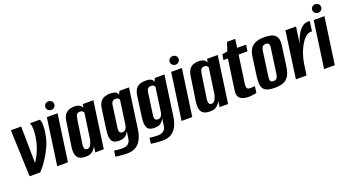

<svg xmlns="http://www.w3.org/2000/svg" viewBox="-54 -1216 3473 1914"><g transform="rotate(-20 1682.5 -259.0)"><path d="M54.4 0 35.7 -495H144.6L150.6 -109.1Q153.3 -110 163.3 -125.2Q173.3 -140.4 186.4 -165.9Q199.5 -191.4 212.4 -224.2Q225.3 -257 233.8 -293Q248.5 -354.7 250.5 -406.6Q252.4 -458.5 238.5 -495H343.6Q352.6 -479.8 354.6 -449.9Q356.5 -420 352.5 -382.4Q348.5 -344.8 339.5 -305.4Q330.5 -265.9 315.9 -231.1Q299.6 -192.2 278.2 -154.2Q256.8 -116.1 234.7 -84.2Q212.6 -52.3 194 -30Q175.3 -7.7 164.9 0Z M347.4 0 417.4 -495H531.1L461.1 0ZM485 -547.4Q464.7 -547.4 451.1 -560.7Q437.4 -574 437.4 -593.2Q437.4 -612.5 451.1 -625.3Q464.7 -638.1 485 -638.1Q505.2 -638.1 518.5 -625.3Q531.9 -612.5 531.9 -593.2Q531.9 -574 518.5 -560.7Q505.2 -547.4 485 -547.4Z M652.5 8Q631.2 8 609.4 4.1Q587.6 0.3 571.1 -13.6Q554.6 -27.5 547.5 -57.2Q540.3 -86.8 548 -138.7L585.5 -388.8Q593.1 -440.3 614 -464.1Q634.9 -487.9 660.6 -494.7Q686.3 -501.6 707.5 -501.6Q744.3 -501.6 764.9 -488.7Q785.5 -475.8 792.5 -457.7L797.5 -495H911.1L841.1 0H750.7L760.3 -61.6Q752.3 -46.8 739.3 -30.8Q726.4 -14.8 705.5 -3.4Q684.6 8 652.5 8ZM688 -58.4Q701.4 -58.4 711.1 -65.9Q720.8 -73.4 727.5 -85.4Q734.1 -97.5 738.6 -111Q743.2 -124.6 745.6 -136.5Q748 -148.5 749 -156.5L785.1 -410.4Q783.1 -413.3 779.5 -418.9Q776 -424.5 768 -429.3Q760.1 -434.1 744.6 -434.1Q726.5 -434.1 716.9 -426.6Q707.3 -419.1 703 -404Q698.8 -388.9 694.5 -364.7L657.9 -117.6Q655.6 -99.3 657.4 -87.5Q659.1 -75.6 663.9 -69.5Q668.7 -63.4 675.1 -60.9Q681.4 -58.4 688 -58.4Z M1047 119.4Q1032.6 119.4 1012.9 118.1Q993.2 116.7 974.2 115Q955.2 113.4 941.5 111.7Q927.9 110 924.9 109L933 48Q946.8 50.4 972.1 52.7Q997.4 55 1015.4 55Q1027.4 55 1041.7 53.2Q1056.1 51.4 1070 44.3Q1083.8 37.2 1094.3 22.4Q1104.9 7.6 1108.1 -18.2L1117.8 -89Q1111.2 -76.6 1100 -62.1Q1088.8 -47.6 1069.4 -37.6Q1049.9 -27.5 1016.4 -27.5Q996.3 -27.5 977.7 -31.7Q959 -35.9 946.2 -50.2Q933.5 -64.4 928.9 -94.5Q924.3 -124.7 931.7 -177.2L960.9 -387.8Q968.2 -438.1 989 -461.9Q1009.7 -485.7 1035.9 -493.2Q1062 -500.6 1084.5 -500.6Q1105.5 -500.6 1123 -497.8Q1140.6 -495 1153.2 -486.3Q1165.8 -477.5 1169.5 -457.5L1187 -494H1288.5L1229.3 -73.5Q1224.7 -38 1213.6 -3.7Q1202.5 30.7 1182.3 58.5Q1162 86.3 1129.1 102.8Q1096.3 119.4 1047 119.4ZM1075 -95.6Q1092.4 -95.6 1102.9 -104.3Q1113.4 -113 1119.6 -128.3Q1125.8 -143.5 1127.8 -161.2L1162.5 -409.8Q1160.1 -414.6 1156.1 -419.7Q1152 -424.8 1144.2 -428.7Q1136.5 -432.5 1122 -432.5Q1101.6 -432.5 1089.5 -420.9Q1077.5 -409.3 1073.5 -378.6L1041.6 -147Q1039.3 -130 1042 -119.7Q1044.8 -109.4 1050.3 -104.3Q1055.7 -99.2 1062.4 -97.4Q1069 -95.6 1075 -95.6Z M1423 119.4Q1408.6 119.4 1388.9 118.1Q1369.2 116.7 1350.2 115Q1331.2 113.4 1317.5 111.7Q1303.9 110 1300.9 109L1309 48Q1322.8 50.4 1348.1 52.7Q1373.4 55 1391.4 55Q1403.4 55 1417.7 53.2Q1432.1 51.4 1446 44.3Q1459.8 37.2 1470.3 22.4Q1480.9 7.6 1484.1 -18.2L1493.8 -89Q1487.2 -76.6 1476 -62.1Q1464.8 -47.6 1445.4 -37.6Q1425.9 -27.5 1392.4 -27.5Q1372.3 -27.5 1353.7 -31.7Q1335 -35.9 1322.2 -50.2Q1309.5 -64.4 1304.9 -94.5Q1300.3 -124.7 1307.7 -177.2L1336.9 -387.8Q1344.2 -438.1 1365 -461.9Q1385.7 -485.7 1411.9 -493.2Q1438 -500.6 1460.5 -500.6Q1481.5 -500.6 1499 -497.8Q1516.6 -495 1529.2 -486.3Q1541.8 -477.5 1545.5 -457.5L1563 -494H1664.5L1605.3 -73.5Q1600.7 -38 1589.6 -3.7Q1578.5 30.7 1558.3 58.5Q1538 86.3 1505.1 102.8Q1472.3 119.4 1423 119.4ZM1451 -95.6Q1468.4 -95.6 1478.9 -104.3Q1489.4 -113 1495.6 -128.3Q1501.8 -143.5 1503.8 -161.2L1538.5 -409.8Q1536.1 -414.6 1532.1 -419.7Q1528 -424.8 1520.2 -428.7Q1512.5 -432.5 1498 -432.5Q1477.6 -432.5 1465.5 -420.9Q1453.5 -409.3 1449.5 -378.6L1417.6 -147Q1415.3 -130 1418 -119.7Q1420.8 -109.4 1426.3 -104.3Q1431.7 -99.2 1438.4 -97.4Q1445 -95.6 1451 -95.6Z M1666.4 0 1736.4 -495H1850.1L1780.1 0ZM1804 -547.4Q1783.7 -547.4 1770.1 -560.7Q1756.4 -574 1756.4 -593.2Q1756.4 -612.5 1770.1 -625.3Q1783.7 -638.1 1804 -638.1Q1824.2 -638.1 1837.5 -625.3Q1850.9 -612.5 1850.9 -593.2Q1850.9 -574 1837.5 -560.7Q1824.2 -547.4 1804 -547.4Z M1971.5 8Q1950.2 8 1928.4 4.1Q1906.6 0.3 1890.1 -13.6Q1873.6 -27.5 1866.5 -57.2Q1859.3 -86.8 1867 -138.7L1904.5 -388.8Q1912.1 -440.3 1933 -464.1Q1953.9 -487.9 1979.6 -494.7Q2005.3 -501.6 2026.5 -501.6Q2063.3 -501.6 2083.9 -488.7Q2104.5 -475.8 2111.5 -457.7L2116.5 -495H2230.1L2160.1 0H2069.7L2079.3 -61.6Q2071.3 -46.8 2058.3 -30.8Q2045.4 -14.8 2024.5 -3.4Q2003.6 8 1971.5 8ZM2007 -58.4Q2020.4 -58.4 2030.1 -65.9Q2039.8 -73.4 2046.5 -85.4Q2053.1 -97.5 2057.6 -111Q2062.2 -124.6 2064.6 -136.5Q2067 -148.5 2068 -156.5L2104.1 -410.4Q2102.1 -413.3 2098.5 -418.9Q2095 -424.5 2087 -429.3Q2079.1 -434.1 2063.6 -434.1Q2045.5 -434.1 2035.9 -426.6Q2026.3 -419.1 2022 -404Q2017.8 -388.9 2013.5 -364.7L1976.9 -117.6Q1974.6 -99.3 1976.4 -87.5Q1978.1 -75.6 1982.9 -69.5Q1987.7 -63.4 1994.1 -60.9Q2000.4 -58.4 2007 -58.4Z M2379.6 3.4Q2356.5 3.4 2334.5 -0.9Q2312.5 -5.2 2295.5 -16.7Q2278.4 -28.2 2270.6 -49.8Q2262.8 -71.4 2267.9 -107L2313.3 -427.6H2266.5L2276 -485.9L2332.4 -495L2361.5 -586.3H2448.8L2436.5 -495H2531L2521.5 -427.6H2427L2384.6 -126.7Q2382 -106 2387.9 -89.6Q2393.8 -73.2 2422 -73.2Q2434.6 -73.2 2451.6 -74.5Q2468.6 -75.9 2471.8 -76.2L2462.7 -7.4Q2460.5 -7.1 2448.1 -4.4Q2435.7 -1.7 2417.5 0.9Q2399.4 3.4 2379.6 3.4Z M2655 7.7Q2614 7.7 2585.6 -0.1Q2557.1 -7.8 2540.6 -25.8Q2524.1 -43.8 2519.5 -75.5Q2514.9 -107.1 2521.3 -155.7L2550.5 -365.9Q2557.6 -412.9 2577.8 -443.2Q2598 -473.5 2634.7 -488.3Q2671.4 -503 2727 -503Q2769 -503 2797.5 -494.6Q2825.9 -486.1 2842.3 -469.2Q2858.6 -452.2 2863.5 -426.5Q2868.5 -400.8 2863.5 -365.9L2834.2 -156.4Q2825.5 -91.6 2803.7 -56Q2782 -20.4 2745.5 -6.4Q2709 7.7 2655 7.7ZM2664.5 -60Q2682.5 -60 2692.6 -67.3Q2702.6 -74.6 2707.9 -88Q2713.1 -101.3 2715.1 -117.7L2751.5 -377.9Q2754.1 -395 2752.8 -407.9Q2751.5 -420.7 2743.3 -428Q2735.2 -435.3 2717.2 -435.3Q2699.1 -435.3 2689.1 -428Q2679 -420.7 2674.1 -407.9Q2669.2 -395 2666.6 -377.9L2630.2 -117.7Q2628.2 -101.3 2629.2 -88Q2630.2 -74.6 2638.3 -67.3Q2646.5 -60 2664.5 -60Z M2879.4 0 2948.4 -495H3061L3035.5 -316.5Q3041.8 -339.9 3054 -371Q3066.1 -402.1 3085.1 -431.7Q3104.1 -461.2 3130.1 -480.6Q3156 -500 3189 -500Q3193 -500 3199 -500Q3205 -500 3208 -499L3193.8 -394.1Q3191.8 -395.1 3187.3 -395.4Q3182.8 -395.8 3177.8 -395.1Q3153.2 -393.7 3130.5 -375.8Q3107.9 -358 3088.1 -329Q3068.3 -300 3052.3 -264.2Q3036.3 -228.4 3025.3 -190.3Q3014.3 -152.3 3009.3 -116.9L2992 0Z M3178.4 0 3248.4 -495H3362.1L3292.1 0ZM3316 -547.4Q3295.7 -547.4 3282.1 -560.7Q3268.4 -574 3268.4 -593.2Q3268.4 -612.5 3282.1 -625.3Q3295.7 -638.1 3316 -638.1Q3336.2 -638.1 3349.5 -625.3Q3362.9 -612.5 3362.9 -593.2Q3362.9 -574 3349.5 -560.7Q3336.2 -547.4 3316 -547.4Z"/></g></svg>

Font: Alumni Sans Thin
Style: Italic
Weight: 100
Italic angle: -8°
Designer: Robert E. Leuschke
Foundry: Robert E. Leuschke
Version: Version 1.016